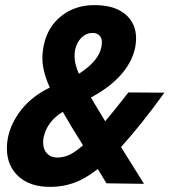

<svg xmlns="http://www.w3.org/2000/svg" viewBox="-20 -719 664 752"><path d="M454 -143 544 1 397 -1 363 -57Q313 -18 269 -2.5Q225 13 177 13Q97 13 52 -28.5Q7 -70 7 -138Q7 -208 51.5 -273Q96 -338 175 -376Q146 -441 146 -491Q146 -516 152 -544Q167 -614 220.5 -656.5Q274 -699 350 -699Q428 -699 470.5 -663.5Q513 -628 513 -569Q513 -505 469 -445Q425 -385 336 -337L392 -244Q422 -279 483 -357L624 -356Q532 -229 454 -143ZM272 -499Q272 -468 289 -430Q367 -480 377 -535Q379 -542 379 -554Q379 -571 369 -580.5Q359 -590 343 -590Q318 -590 299.5 -572Q281 -554 274 -523Q272 -507 272 -499ZM305 -150Q256 -228 226 -281Q165 -244 151 -182Q149 -175 149 -161Q149 -134 164 -118Q179 -102 204 -102Q228 -102 250.5 -112Q273 -122 305 -150Z"/></svg>

Font: Decalotype
Style: Bold Italic
Weight: 700
Italic angle: -12°
Designer: Alfredo Marco Pradil
Foundry: Alfredo Marco Pradil
Version: Version 1.0